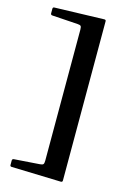

<svg xmlns="http://www.w3.org/2000/svg" viewBox="-144 -918 769 1124"><g transform="rotate(15 241.0 -356.0)"><path d="M33 -801V-829Q33 -839 43 -839L343 -848Q353 -848 353 -839V126Q353 136 343 136L43 127Q33 127 33 118V91Q33 81 43 80L198 69Q213 68 218 63Q223 58 223 41V-753Q223 -771 218 -775.5Q213 -780 198 -781L43 -791Q33 -792 33 -801Z"/></g></svg>

Font: Hahmlet
Style: Bold
Weight: 700
Designer: Minjoo Ham & Mark Frömberg
Foundry: hypertype
Version: Version 1.002; ttfautohint (v1.8.3)